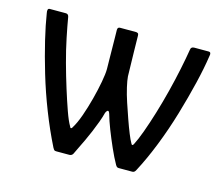

<svg xmlns="http://www.w3.org/2000/svg" viewBox="-75 -569 776 667"><g transform="rotate(15 313.0 -236.0)"><path d="M164 -10Q136 -66 112 -127.5Q88 -189 70 -249.5Q52 -310 39.5 -362.5Q27 -415 21 -454Q19 -463 20.5 -467.5Q22 -472 27 -472H85Q94 -472 96 -462Q101 -432 109.5 -390.5Q118 -349 130 -305Q142 -261 155 -219.5Q168 -178 179.5 -145.5Q191 -113 201 -96Q203 -90 206 -91Q209 -92 210 -95Q222 -114 233 -145Q244 -176 253 -210.5Q262 -245 267.5 -275Q273 -305 273 -322Q273 -334 272.5 -353.5Q272 -373 272 -394Q272 -415 271.5 -433.5Q271 -452 271 -462Q271 -472 280 -472H337Q341 -472 344 -470Q347 -468 347 -462Q347 -440 348 -404Q349 -368 350 -316Q351 -302 356.5 -278Q362 -254 371 -227Q380 -200 389.5 -173Q399 -146 407.5 -125Q416 -104 422 -94Q426 -85 431 -94Q441 -113 453 -146Q465 -179 477.5 -220Q490 -261 501 -304.5Q512 -348 520.5 -389Q529 -430 534 -461Q535 -472 547 -472H598Q604 -472 605.5 -468Q607 -464 605 -456Q599 -414 585.5 -357.5Q572 -301 553.5 -238.5Q535 -176 511.5 -116.5Q488 -57 463 -10Q460 -4 457 -2Q454 0 450 0H402Q398 0 395.5 -1.5Q393 -3 390 -8Q377 -31 363.5 -61.5Q350 -92 338.5 -121.5Q327 -151 321 -173Q315 -192 306 -173Q302 -157 295 -138Q288 -119 280 -100Q272 -81 264 -64Q257 -49 249.5 -34Q242 -19 237 -8Q235 -4 231.5 -2Q228 0 224 0H178Q172 0 170 -1.5Q168 -3 164 -10Z"/></g></svg>

Font: Glory
Style: Regular
Weight: 400
Designer: Robert Leuschke
Foundry: Robert Leuschke
Version: Version 1.011